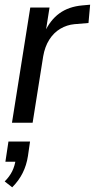

<svg xmlns="http://www.w3.org/2000/svg" viewBox="-21 -523 404 818"><path d="M30 0 108 -491H190L173 -383H168Q192 -437 232 -466Q272 -495 330 -500L363 -503L356 -425L296 -420Q264 -417 236 -400.5Q208 -384 189 -354Q170 -324 163 -283L118 0ZM31 275 -1 250Q20 229 31 206.5Q42 184 46 156L59 166H2L15 80H107L98 142Q92 181 75.5 214Q59 247 31 275Z"/></svg>

Font: Nunito Sans 10pt Condensed Medium
Style: Italic
Weight: 500
Width: 3
Italic angle: -9°
Designer: Vernon Adams
Foundry: Vernon Adams
Version: Version 3.101;gftools[0.9.27]